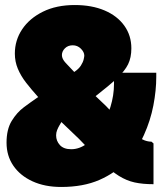

<svg xmlns="http://www.w3.org/2000/svg" viewBox="-20 -732 644 763"><path d="M224 -247Q221 -242 216 -233.5Q211 -225 207 -215Q203 -205 203 -194Q203 -172 218 -155.5Q233 -139 263 -139Q296 -139 326.5 -162Q357 -185 381 -223.5Q405 -262 419 -307.5Q433 -353 433 -398V-443H601V-426Q601 -373 589.5 -313Q578 -253 552 -195.5Q526 -138 482.5 -91.5Q439 -45 375 -17Q311 11 223 11Q158 11 109 -11.5Q60 -34 33 -73.5Q6 -113 6 -165Q6 -218 26.5 -251.5Q47 -285 74.5 -305.5Q102 -326 124 -341Q127 -343 127.5 -343.5Q128 -344 129 -344.5Q130 -345 132 -346Q105 -376 84 -403Q63 -430 51 -458.5Q39 -487 39 -519Q39 -572 68 -615.5Q97 -659 150.5 -685.5Q204 -712 277 -712Q345 -712 395.5 -690.5Q446 -669 474 -630Q502 -591 502 -540Q502 -503 489 -476.5Q476 -450 445 -421Q414 -392 360 -350L401 -311Q433 -277 464.5 -244Q496 -211 525.5 -190Q555 -169 582 -169L590 -162V0Q547 0 515 -7Q483 -14 452.5 -33Q422 -52 385 -87.5Q348 -123 294 -180ZM275 -446Q293 -458 301.5 -471.5Q310 -485 312.5 -496Q315 -507 315 -511Q315 -525 301.5 -538.5Q288 -552 269 -552Q250 -552 238 -540Q226 -528 226 -513Q226 -498 241 -482Q256 -466 275 -446Z"/></svg>

Font: Phudu Black
Style: Regular
Weight: 900
Version: Version 1.005;gftools[0.9.23]